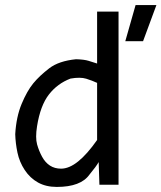

<svg xmlns="http://www.w3.org/2000/svg" viewBox="-27 -736 643 765"><path d="M445.3 0H369.1L366.2 -90.3Q356.4 -72.8 329.6 -40.5Q294.9 8.8 199.2 8.8Q156.2 8.8 124.5 -8.8Q92.8 -26.4 71.5 -58.6Q50.3 -90.8 42.5 -128.2Q34.7 -165.5 33.7 -201.2Q37.6 -270 59.1 -321.8Q80.6 -373.5 105.7 -404.1Q130.9 -434.6 169.2 -463.9Q207.5 -493.2 275.9 -500Q308.6 -499 325.7 -493.7Q339.4 -489.3 359.9 -482.9V-689.9H445.3ZM359.9 -405.8Q340.3 -415 316.4 -422.4Q292.5 -429.7 253.9 -422.9Q202.1 -403.3 168 -359.6Q133.8 -315.9 120.6 -232.9Q113.3 -187.5 120.8 -160.6Q128.4 -133.8 140.9 -111.1Q153.3 -88.4 172.1 -76.2Q190.9 -64 216.3 -64Q248.5 -64 284.4 -92.8Q320.3 -121.6 359.9 -178.2ZM596.2 -715.8 543 -571.8H472.2L513.2 -715.8ZM-6.8 -490.2Z"/></svg>

Font: Code New Roman
Style: Regular
Weight: 400
Monospace: yes
Designer: Sam Radian
Foundry: Code New Roman
Version: Version 2.00 November 29, 2014